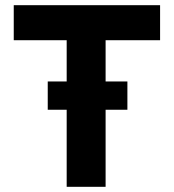

<svg xmlns="http://www.w3.org/2000/svg" viewBox="-20 -720 670 740"><path d="M237 0V-297H164V-406H237V-565H33V-700H597V-565H387V-406H471V-297H387V0Z"/></svg>

Font: Lexend Deca SemiBold
Style: Regular
Weight: 600
Designer: Bonnie Shaver-Troup, Thomas Jockin
Foundry: Lexend
Version: Version 1.008; ttfautohint (v1.8.4.7-5d5b)